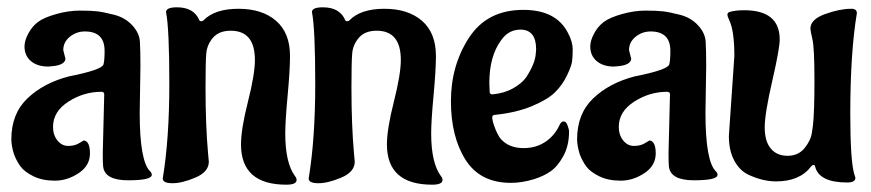

<svg xmlns="http://www.w3.org/2000/svg" viewBox="-20 -481 2381 525"><path d="M364 -300 362 -172Q362 -39 391 -12Q395 -8 395 -3Q395 12 330.5 12Q266 12 262 -26Q261 -35 261 -63L265 -223Q265 -230 257 -230Q209 -230 167 -203Q125 -176 125 -134Q125 -112 137 -97Q149 -82 166.5 -82Q184 -82 195.5 -89Q207 -96 209 -97Q226 -95 226 -61.5Q226 -28 195 -7.5Q164 13 130 13Q96 13 71.5 1Q47 -11 36 -26Q25 -41 18 -60Q11 -83 11 -100Q11 -170 55 -212Q99 -254 168 -272Q259 -290 263 -305Q266 -316 266 -342Q266 -395 212 -395Q189 -395 171 -380.5Q153 -366 153 -344L159 -320Q157 -303 123 -300L112 -299Q82 -299 64.5 -314Q47 -329 47 -354Q47 -370 57.5 -389.5Q68 -409 84 -421Q100 -433 133.5 -442.5Q167 -452 198 -452Q229 -452 246 -450Q263 -448 292.5 -440.5Q322 -433 341.5 -412Q361 -391 362.5 -367.5Q364 -344 364 -300Z M425 7Q443 -101 443 -252Q443 -403 434 -448Q434 -461 464 -461Q510 -461 525 -426Q526 -423 530 -423Q534 -423 536 -425Q567 -457 632 -457Q697 -457 735 -424Q773 -391 773 -328Q773 -290 766.5 -220Q760 -150 760 -116Q760 -35 787 1Q791 6 791 11Q791 24 763 24Q639 24 639 -86Q639 -128 658 -203Q677 -278 677 -317Q677 -397 611 -397Q579 -397 562.5 -378Q546 -359 544 -334.5Q542 -310 542 -242Q542 -138 549 -61L551 -39Q551 -11 514.5 4.5Q478 20 451.5 20Q425 20 425 7Z M824 7Q842 -101 842 -252Q842 -403 833 -448Q833 -461 863 -461Q909 -461 924 -426Q925 -423 929 -423Q933 -423 935 -425Q966 -457 1031 -457Q1096 -457 1134 -424Q1172 -391 1172 -328Q1172 -290 1165.5 -220Q1159 -150 1159 -116Q1159 -35 1186 1Q1190 6 1190 11Q1190 24 1162 24Q1038 24 1038 -86Q1038 -128 1057 -203Q1076 -278 1076 -317Q1076 -397 1010 -397Q978 -397 961.5 -378Q945 -359 943 -334.5Q941 -310 941 -242Q941 -138 948 -61L950 -39Q950 -11 913.5 4.5Q877 20 850.5 20Q824 20 824 7Z M1318 -254 1319 -229Q1319 -223 1327 -223Q1359 -226 1383 -239.5Q1407 -253 1419 -270Q1443 -307 1445 -334L1446 -346Q1446 -400 1403 -400Q1371 -400 1351 -372Q1318 -328 1318 -254ZM1536 -121Q1536 -83 1520.5 -54.5Q1505 -26 1485.5 -12.5Q1466 1 1440 9Q1407 19 1377 19Q1293 19 1253 -44Q1213 -107 1213 -204.5Q1213 -302 1262.5 -378Q1312 -454 1411 -454Q1501 -454 1533 -391Q1546 -367 1546 -345.5Q1546 -324 1544 -311.5Q1542 -299 1530 -274Q1518 -249 1498 -229Q1478 -209 1435 -191Q1392 -173 1334 -167Q1326 -167 1326 -160Q1326 -151 1332.5 -133.5Q1339 -116 1347 -104Q1369 -76 1412 -76Q1455 -76 1485 -104Q1501 -119 1511 -141Q1515 -149 1521.5 -149Q1528 -149 1532 -138Q1536 -127 1536 -121Z M1911 -300 1909 -172Q1909 -39 1938 -12Q1942 -8 1942 -3Q1942 12 1877.5 12Q1813 12 1809 -26Q1808 -35 1808 -63L1812 -223Q1812 -230 1804 -230Q1756 -230 1714 -203Q1672 -176 1672 -134Q1672 -112 1684 -97Q1696 -82 1713.5 -82Q1731 -82 1742.5 -89Q1754 -96 1756 -97Q1773 -95 1773 -61.5Q1773 -28 1742 -7.5Q1711 13 1677 13Q1643 13 1618.5 1Q1594 -11 1583 -26Q1572 -41 1565 -60Q1558 -83 1558 -100Q1558 -170 1602 -212Q1646 -254 1715 -272Q1806 -290 1810 -305Q1813 -316 1813 -342Q1813 -395 1759 -395Q1736 -395 1718 -380.5Q1700 -366 1700 -344L1706 -320Q1704 -303 1670 -300L1659 -299Q1629 -299 1611.5 -314Q1594 -329 1594 -354Q1594 -370 1604.5 -389.5Q1615 -409 1631 -421Q1647 -433 1680.5 -442.5Q1714 -452 1745 -452Q1776 -452 1793 -450Q1810 -448 1839.5 -440.5Q1869 -433 1888.5 -412Q1908 -391 1909.5 -367.5Q1911 -344 1911 -300Z M2323 -445Q2305 -337 2305 -170Q2305 -47 2315 -8L2319 5Q2319 18 2297 18Q2220 18 2209 -25Q2208 -30 2204.5 -30Q2201 -30 2198 -26Q2167 15 2102 15Q2066 15 2027 -3Q2003 -14 1988 -41.5Q1973 -69 1973 -109L1988 -328Q1988 -397 1974 -426Q1969 -437 1969 -440Q1969 -446 1974 -448Q1990 -453 2015 -453Q2112 -453 2112 -373Q2112 -348 2091.5 -259Q2071 -170 2071 -132.5Q2071 -95 2087.5 -75Q2104 -55 2133.5 -55Q2163 -55 2180 -76Q2197 -97 2200 -118L2203 -139Q2207 -174 2207 -262Q2207 -350 2201.5 -373.5Q2196 -397 2196 -403Q2196 -428 2236 -442.5Q2276 -457 2308 -457Q2323 -457 2323 -445Z"/></svg>

Font: Aladin
Style: Regular
Weight: 400
Designer: Angel Koziupa and Alejandro Paul
Foundry: Angel Koziupa and Alejandro Paul
Version: Version 1.000